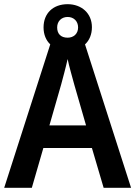

<svg xmlns="http://www.w3.org/2000/svg" viewBox="-20 -963 647 917"><path d="M475 -66H606L386 -751C407 -770 419 -799 419 -833C419 -900 369 -943 303 -943C234 -943 188 -900 188 -832C188 -798 200 -770 220 -751L0 -66H132L187 -256H419ZM303 -783C270 -783 253 -802 253 -832C253 -862 274 -882 303 -882C332 -882 353 -862 353 -832C353 -802 332 -783 303 -783ZM335 -558 391 -364H216L272 -559C279 -585 295 -644 303 -681C310 -646 326 -592 335 -558Z"/></svg>

Font: Noto Sans Malayalam UI SemiCondensed SemiBold
Style: Regular
Weight: 600
Width: 4
Designer: Jelle Bosma - Monotype Design Team
Foundry: Monotype Imaging Inc.
Version: Version 2.104